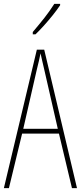

<svg xmlns="http://www.w3.org/2000/svg" viewBox="-20 -970 417 990"><path d="M351 0 284 -281H94L26 0H0L170 -714H208L377 0ZM208 -612Q202 -637 198 -655Q194 -673 189 -695Q185 -673 180.5 -655.5Q176 -638 170 -612L100 -306H278ZM290 -943Q274 -919 251.5 -891Q229 -863 206 -837.5Q183 -812 163 -793H149V-805Q183 -845 209 -878Q235 -911 260 -950H290Z"/></svg>

Font: Noto Sans Gujarati ExtraCondensed Thin
Style: Regular
Weight: 100
Width: 2
Designer: Jelle Bosma - Monotype Design Team, Universal Thirst
Foundry: Monotype Imaging Inc.
Version: Version 2.106; ttfautohint (v1.8.4.7-5d5b)